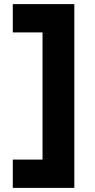

<svg xmlns="http://www.w3.org/2000/svg" viewBox="-20 -720 460 930"><path d="M42 190V53H186V-563H42V-700H340V190Z"/></svg>

Font: Lexend
Style: Bold
Weight: 700
Designer: Bonnie Shaver-Troup, Thomas Jockin
Foundry: Lexend
Version: Version 1.007; ttfautohint (v1.8.3)